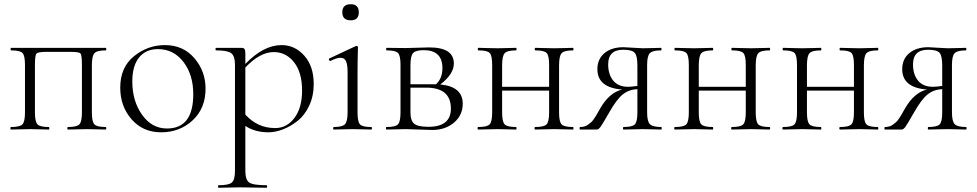

<svg xmlns="http://www.w3.org/2000/svg" viewBox="-20 -612 4616 907"><path d="M480 -12Q482 -12 482 -6Q482 0 480 0Q468 0 438 -1Q408 -2 392 -2Q374 -2 343 -1Q312 0 301 0Q298 0 298 -6Q298 -12 301 -12Q343 -12 355 -24.5Q367 -37 367 -81V-305Q367 -351 360.5 -359Q354 -367 315 -367H199Q159 -367 152 -358.5Q145 -350 145 -303V-81Q145 -37 157 -24.5Q169 -12 211 -12Q213 -12 213 -6Q213 0 211 0Q199 0 169 -1Q139 -2 123 -2Q106 -2 74.5 -1Q43 0 32 0Q29 0 29 -6Q29 -12 32 -12Q74 -12 86 -24.5Q98 -37 98 -81V-305Q98 -349 86.5 -361.5Q75 -374 33 -374Q30 -374 30 -380Q30 -386 33 -386H480Q482 -386 482 -380Q482 -374 480 -374Q438 -374 426 -360.5Q414 -347 414 -303V-81Q414 -37 426 -24.5Q438 -12 480 -12Z M741 13Q655 13 601.5 -48.5Q548 -110 548 -198Q548 -294 613 -346.5Q678 -399 759 -399Q845 -399 898 -337.5Q951 -276 951 -193Q951 -100 890 -43.5Q829 13 741 13ZM769 -5Q893 -5 893 -167Q893 -259 846.5 -319.5Q800 -380 726 -380Q669 -380 637 -340.5Q605 -301 605 -227Q605 -135 651 -70Q697 -5 769 -5Z M1310 -399Q1373 -399 1417.5 -349Q1462 -299 1462 -215Q1462 -158 1440.5 -112.5Q1419 -67 1386 -41Q1353 -15 1317 -1Q1281 13 1248 13Q1185 13 1139 -17V194Q1139 237 1157 250Q1175 263 1239 263Q1242 263 1242 269Q1242 275 1239 275Q1223 275 1181 274Q1139 273 1114 273Q1094 273 1059 274Q1024 275 1013 275Q1010 275 1010 269Q1010 263 1013 263Q1061 263 1075.5 250Q1090 237 1090 194V-305Q1090 -347 1072.5 -360.5Q1055 -374 1001 -374Q998 -374 998 -380Q998 -386 1001 -386H1120Q1131 -386 1135 -380.5Q1139 -375 1139 -359V-310Q1225 -399 1310 -399ZM1280 -7Q1335 -7 1371 -55Q1407 -103 1407 -184Q1407 -270 1369 -318Q1331 -366 1273 -366Q1208 -366 1139 -293V-71Q1196 -7 1280 -7Z M1637 -516Q1597 -516 1597 -554Q1597 -592 1637 -592Q1675 -592 1675 -554Q1675 -516 1637 -516ZM1556 0Q1554 0 1554 -6Q1554 -12 1556 -12Q1597 -12 1609.5 -25Q1622 -38 1622 -81V-270Q1622 -307 1614.5 -323Q1607 -339 1589 -339Q1570 -339 1541 -324Q1537 -323 1534.5 -328.5Q1532 -334 1536 -336L1660 -394L1664 -395Q1671 -395 1671 -388Q1671 -385 1670.5 -368.5Q1670 -352 1669.5 -325Q1669 -298 1669 -271V-81Q1669 -37 1680.5 -24.5Q1692 -12 1734 -12Q1737 -12 1737 -6Q1737 0 1734 0Q1724 0 1693.5 -1Q1663 -2 1645 -2Q1627 -2 1597 -1Q1567 0 1556 0Z M2060 -213Q2166 -203 2166 -122Q2166 -68 2125 -33Q2084 2 2022 2Q2007 2 1961.5 0Q1916 -2 1897 -2Q1880 -2 1848.5 -1Q1817 0 1806 0Q1803 0 1803 -6Q1803 -12 1806 -12Q1848 -12 1860 -24.5Q1872 -37 1872 -81V-305Q1872 -349 1860.5 -361.5Q1849 -374 1807 -374Q1804 -374 1804 -380Q1804 -386 1807 -386Q1818 -386 1848.5 -385.5Q1879 -385 1897 -385Q1913 -385 1950.5 -386.5Q1988 -388 2008 -388Q2124 -388 2124 -312Q2124 -262 2060 -213ZM1982 -375Q1944 -375 1931.5 -361.5Q1919 -348 1919 -303V-214H2028H2040Q2070 -242 2070 -290Q2070 -375 1982 -375ZM2004 -13Q2110 -13 2110 -99Q2110 -198 1993 -198H1919V-81Q1919 -43 1936 -28Q1953 -13 2004 -13Z M2687 -12Q2689 -12 2689 -6Q2689 0 2687 0Q2675 0 2645 -1Q2615 -2 2599 -2Q2581 -2 2550 -1Q2519 0 2508 0Q2505 0 2505 -6Q2505 -12 2508 -12Q2550 -12 2562 -24.5Q2574 -37 2574 -81V-184H2352V-81Q2352 -37 2364 -24.5Q2376 -12 2418 -12Q2420 -12 2420 -6Q2420 0 2418 0Q2406 0 2376 -1Q2346 -2 2330 -2Q2313 -2 2281.5 -1Q2250 0 2239 0Q2236 0 2236 -6Q2236 -12 2239 -12Q2281 -12 2293 -24.5Q2305 -37 2305 -81V-305Q2305 -349 2293.5 -361.5Q2282 -374 2240 -374Q2237 -374 2237 -380Q2237 -386 2240 -386Q2251 -386 2281.5 -385Q2312 -384 2330 -384Q2346 -384 2376.5 -385Q2407 -386 2418 -386Q2420 -386 2420 -380Q2420 -374 2418 -374Q2376 -374 2364 -360.5Q2352 -347 2352 -303V-202H2574V-305Q2574 -349 2562.5 -361.5Q2551 -374 2509 -374Q2506 -374 2506 -380Q2506 -386 2509 -386Q2520 -386 2550.5 -385Q2581 -384 2599 -384Q2615 -384 2645.5 -385Q2676 -386 2687 -386Q2689 -386 2689 -380Q2689 -374 2687 -374Q2645 -374 2633 -360.5Q2621 -347 2621 -303V-81Q2621 -37 2633 -24.5Q2645 -12 2687 -12Z M3104 -12Q3106 -12 3106 -6Q3106 0 3104 0Q3094 0 3064.5 -1Q3035 -2 3017 -2Q2998 -2 2967.5 -1Q2937 0 2925 0Q2923 0 2923 -6Q2923 -12 2925 -12Q2967 -12 2979 -24.5Q2991 -37 2991 -81V-191Q2951 -189 2922 -166Q2893 -143 2858 -81Q2827 -27 2817.5 -13.5Q2808 0 2799 0H2720Q2718 0 2718 -6Q2718 -12 2720 -12Q2731 -12 2740.5 -14.5Q2750 -17 2758.5 -23.5Q2767 -30 2772.5 -34.5Q2778 -39 2785.5 -50Q2793 -61 2796 -66Q2799 -71 2806.5 -84.5Q2814 -98 2816 -101Q2859 -175 2919 -189Q2802 -198 2802 -285Q2802 -333 2835.5 -361Q2869 -389 2925 -389Q2936 -389 2970 -386.5Q3004 -384 3017 -384Q3035 -384 3063.5 -385Q3092 -386 3103 -386Q3105 -386 3105 -380Q3105 -374 3103 -374Q3063 -374 3050 -361Q3037 -348 3037 -305V-81Q3037 -38 3050.5 -25Q3064 -12 3104 -12ZM2853 -308Q2853 -260 2877 -231Q2901 -202 2947 -202Q2963 -202 2991 -206V-303Q2991 -349 2978 -363Q2965 -377 2924 -377Q2853 -377 2853 -308Z M3616 -12Q3618 -12 3618 -6Q3618 0 3616 0Q3604 0 3574 -1Q3544 -2 3528 -2Q3510 -2 3479 -1Q3448 0 3437 0Q3434 0 3434 -6Q3434 -12 3437 -12Q3479 -12 3491 -24.5Q3503 -37 3503 -81V-184H3281V-81Q3281 -37 3293 -24.5Q3305 -12 3347 -12Q3349 -12 3349 -6Q3349 0 3347 0Q3335 0 3305 -1Q3275 -2 3259 -2Q3242 -2 3210.5 -1Q3179 0 3168 0Q3165 0 3165 -6Q3165 -12 3168 -12Q3210 -12 3222 -24.5Q3234 -37 3234 -81V-305Q3234 -349 3222.5 -361.5Q3211 -374 3169 -374Q3166 -374 3166 -380Q3166 -386 3169 -386Q3180 -386 3210.5 -385Q3241 -384 3259 -384Q3275 -384 3305.5 -385Q3336 -386 3347 -386Q3349 -386 3349 -380Q3349 -374 3347 -374Q3305 -374 3293 -360.5Q3281 -347 3281 -303V-202H3503V-305Q3503 -349 3491.5 -361.5Q3480 -374 3438 -374Q3435 -374 3435 -380Q3435 -386 3438 -386Q3449 -386 3479.5 -385Q3510 -384 3528 -384Q3544 -384 3574.5 -385Q3605 -386 3616 -386Q3618 -386 3618 -380Q3618 -374 3616 -374Q3574 -374 3562 -360.5Q3550 -347 3550 -303V-81Q3550 -37 3562 -24.5Q3574 -12 3616 -12Z M4127 -12Q4129 -12 4129 -6Q4129 0 4127 0Q4115 0 4085 -1Q4055 -2 4039 -2Q4021 -2 3990 -1Q3959 0 3948 0Q3945 0 3945 -6Q3945 -12 3948 -12Q3990 -12 4002 -24.5Q4014 -37 4014 -81V-184H3792V-81Q3792 -37 3804 -24.5Q3816 -12 3858 -12Q3860 -12 3860 -6Q3860 0 3858 0Q3846 0 3816 -1Q3786 -2 3770 -2Q3753 -2 3721.5 -1Q3690 0 3679 0Q3676 0 3676 -6Q3676 -12 3679 -12Q3721 -12 3733 -24.5Q3745 -37 3745 -81V-305Q3745 -349 3733.5 -361.5Q3722 -374 3680 -374Q3677 -374 3677 -380Q3677 -386 3680 -386Q3691 -386 3721.5 -385Q3752 -384 3770 -384Q3786 -384 3816.5 -385Q3847 -386 3858 -386Q3860 -386 3860 -380Q3860 -374 3858 -374Q3816 -374 3804 -360.5Q3792 -347 3792 -303V-202H4014V-305Q4014 -349 4002.5 -361.5Q3991 -374 3949 -374Q3946 -374 3946 -380Q3946 -386 3949 -386Q3960 -386 3990.5 -385Q4021 -384 4039 -384Q4055 -384 4085.5 -385Q4116 -386 4127 -386Q4129 -386 4129 -380Q4129 -374 4127 -374Q4085 -374 4073 -360.5Q4061 -347 4061 -303V-81Q4061 -37 4073 -24.5Q4085 -12 4127 -12Z M4544 -12Q4546 -12 4546 -6Q4546 0 4544 0Q4534 0 4504.5 -1Q4475 -2 4457 -2Q4438 -2 4407.5 -1Q4377 0 4365 0Q4363 0 4363 -6Q4363 -12 4365 -12Q4407 -12 4419 -24.5Q4431 -37 4431 -81V-191Q4391 -189 4362 -166Q4333 -143 4298 -81Q4267 -27 4257.5 -13.5Q4248 0 4239 0H4160Q4158 0 4158 -6Q4158 -12 4160 -12Q4171 -12 4180.5 -14.5Q4190 -17 4198.5 -23.5Q4207 -30 4212.5 -34.5Q4218 -39 4225.5 -50Q4233 -61 4236 -66Q4239 -71 4246.5 -84.5Q4254 -98 4256 -101Q4299 -175 4359 -189Q4242 -198 4242 -285Q4242 -333 4275.5 -361Q4309 -389 4365 -389Q4376 -389 4410 -386.5Q4444 -384 4457 -384Q4475 -384 4503.5 -385Q4532 -386 4543 -386Q4545 -386 4545 -380Q4545 -374 4543 -374Q4503 -374 4490 -361Q4477 -348 4477 -305V-81Q4477 -38 4490.5 -25Q4504 -12 4544 -12ZM4293 -308Q4293 -260 4317 -231Q4341 -202 4387 -202Q4403 -202 4431 -206V-303Q4431 -349 4418 -363Q4405 -377 4364 -377Q4293 -377 4293 -308Z"/></svg>

Font: t
Style: Regular
Weight: 300
Designer: Christian Thalmann (Catharsis Fonts)
Version: Version 1.000;PS 002.000;hotconv 1.0.88;makeotf.lib2.5.64775